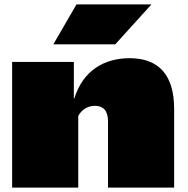

<svg xmlns="http://www.w3.org/2000/svg" viewBox="-20 -851 852 871"><path d="M35 0H335V-325C352 -357 382 -371 411 -371C447 -371 470 -350 470 -301V0H770V-357C770 -512 699 -587 568 -587C455 -587 357 -533 317 -404H315V-570H35ZM327 -831 222 -650H503L667 -831Z"/></svg>

Font: Mattone Black
Style: Regular
Weight: 900
Width: 6
Designer: Nunzio Mazzaferro
Foundry: Collletttivo
Version: Version 2.000;Glyphs 3.2 (3217)